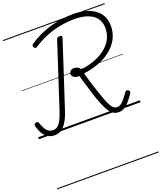

<svg xmlns="http://www.w3.org/2000/svg" viewBox="-261 -1198 1581 1881"><g transform="rotate(-20 530.0 -257.5)"><path d="M827 19Q805 19 786.5 11.5Q768 4 751 -13Q734 -30 718 -59Q702 -88 685 -130.5Q668 -173 649 -231Q642 -253 636 -272Q630 -291 625 -308Q620 -325 615 -341.5Q610 -358 605 -374.5Q600 -391 595 -408.5Q590 -426 585 -446Q550 -445 529.5 -458Q509 -471 509 -492Q509 -512 523 -524.5Q537 -537 562 -537Q582 -537 599.5 -527Q617 -517 626 -501Q704 -511 770 -536Q836 -561 884 -599.5Q932 -638 958.5 -688.5Q985 -739 985 -800Q985 -847 967.5 -882Q950 -917 916.5 -940Q883 -963 835.5 -975Q788 -987 728 -987Q653 -987 579 -973Q505 -959 434.5 -931Q364 -903 297 -859Q285 -850 276.5 -851.5Q268 -853 260 -863Q254 -872 255.5 -881Q257 -890 268 -898Q319 -934 375.5 -960Q432 -986 491.5 -1003.5Q551 -1021 612 -1029.5Q673 -1038 734 -1038Q807 -1038 864.5 -1021.5Q922 -1005 962 -974.5Q1002 -944 1022.5 -901Q1043 -858 1043 -804Q1043 -746 1023.5 -697Q1004 -648 968 -607.5Q932 -567 882 -536Q832 -505 770 -484.5Q708 -464 637 -454Q642 -435 646.5 -418.5Q651 -402 655 -387Q659 -372 664 -357.5Q669 -343 673.5 -328Q678 -313 683 -297Q688 -281 694 -263Q713 -207 727.5 -167Q742 -127 754.5 -101Q767 -75 779 -60Q791 -45 803.5 -39Q816 -33 831 -33Q859 -33 887 -60Q915 -87 954 -144Q960 -153 968.5 -155Q977 -157 988 -149Q998 -142 999.5 -134.5Q1001 -127 995 -118Q972 -82 946.5 -50.5Q921 -19 892 0Q863 19 827 19ZM160 17Q123 17 93.5 0Q64 -17 43 -50.5Q22 -84 10 -131Q6 -143 9.5 -151Q13 -159 26 -162Q38 -166 45 -163Q52 -160 56 -148Q70 -107 85.5 -82Q101 -57 120.5 -46Q140 -35 164 -35Q201 -35 229 -70.5Q257 -106 285 -192L503 -860Q506 -870 513.5 -874.5Q521 -879 536 -879Q550 -879 556 -874.5Q562 -870 559 -859L338 -182Q317 -116 291 -71.5Q265 -27 233 -5Q201 17 160 17ZM0 513H1060V523H0ZM0 -20H1060V0H0ZM0 -505H1060V-500H0ZM0 -1033H1060V-1023H0Z"/></g></svg>

Font: Playwrite IN Guides
Style: Regular
Weight: 400
Designer: Veronika Burian, José Scaglione
Foundry: TypeTogether
Version: Version 1.003